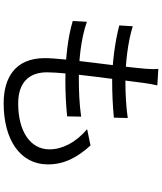

<svg xmlns="http://www.w3.org/2000/svg" viewBox="61 -893 878 1040"><g transform="rotate(90 500.0 -373.0)"><path d="M442.5 -786.2 353 -791.6C355 -773.3 355 -755.3 352.3 -720.6C341 -582.4 294.9 -284 294.9 -176.7C294.9 -13.4 404.4 46.2 539.7 46.2C737.7 46.2 870.5 -44.1 870.5 -193.1C870.5 -278.7 836.6 -348.5 767.9 -424.3L679.6 -406C753.5 -343.7 789 -269.5 789 -202.1C789 -98.5 692.3 -32.5 540.4 -32.5C426.4 -32.5 371.7 -91.7 371.7 -188.6C371.7 -296.6 416 -604.8 429.8 -716.1C433 -738 436.2 -759.5 442.5 -786.2ZM122.2 -653.2 117.7 -580.1C206 -556.7 325.9 -541.5 413.8 -541.5C494.5 -541.5 553 -544.9 617.3 -550.9L619.3 -626C560.9 -617.4 491.9 -613.2 415.1 -613.2C326.3 -613.2 207 -626.2 122.2 -653.2ZM98 -404.6 93.6 -328.1C184.6 -300.4 305.3 -288.1 414.5 -288.1C481.8 -288.1 543.7 -290.9 610.3 -297.7L611.9 -373.6C542 -363.6 472.3 -361 403.7 -361C311.1 -361 194.3 -370.8 98 -404.6Z"/></g></svg>

Font: Source Han Sans JP VF
Style: Regular
Weight: 250
Designer: Ryoko NISHIZUKA 西塚涼子 (kana, bopomofo & ideographs); Paul D. Hunt (Latin, Greek & Cyrillic); Sandoll Communications 산돌커뮤니
Foundry: Adobe
Version: Version 2.004;hotconv 1.0.118;makeotfexe 2.5.65603